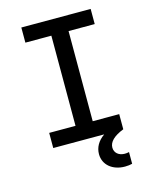

<svg xmlns="http://www.w3.org/2000/svg" viewBox="-131 -787 863 1078"><g transform="rotate(-15 300.0 -247.5)"><path d="M97 0H393C355 27 336 61 336 100C336 162 387 205 460 205C476 205 491 203 502 200V132C494 134 485 135 477 135C443 135 418 115 418 84C418 51 446 23 504 0V-88H350V-612H502V-700H99V-612H250V-88H97Z"/></g></svg>

Font: CommitMono
Style: 500Regular
Weight: 500
Monospace: yes
Designer: Eigil Nikolajsen
Foundry: Eigil Nikolajsen
Version: Version 1.143